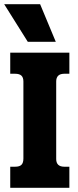

<svg xmlns="http://www.w3.org/2000/svg" viewBox="-28 -899 373 919"><path d="M-8 -879H164L239 -699H105ZM21 -101H44Q66 -101 75 -110.5Q84 -120 84 -140V-509Q84 -528 74.5 -537Q65 -546 44 -546H21V-647H304V-546H280Q241 -546 241 -509V-138Q241 -101 280 -101H304V0H21Z"/></svg>

Font: Pridi SemiBold
Style: Regular
Weight: 600
Designer: Katatrad Team
Foundry: CadsonDemak
Version: Version 1.001